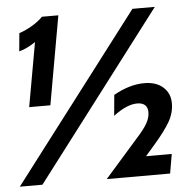

<svg xmlns="http://www.w3.org/2000/svg" viewBox="-74 -751 816 803"><g transform="rotate(-5 334.0 -350.0)"><path d="M511 -700H605L72 0H-23ZM514 -81H622L608 0H342L481 -158Q512 -192 526 -216Q540 -240 540 -264Q540 -283 529 -293.5Q518 -304 496 -304Q453 -304 396 -261L404 -348Q471 -386 533 -386Q583 -386 612 -360Q641 -334 641 -292Q641 -252 620 -215.5Q599 -179 554 -127ZM93 -597Q56 -572 24 -564L31 -640Q57 -648 85.5 -665Q114 -682 131 -700H200L134 -328H45Z"/></g></svg>

Font: Cabin SemiBold
Style: Italic
Weight: 600
Italic angle: -7°
Designer: Pablo Impallari
Foundry: Pablo Impallari. http://www.impallari.com Igino Marini. http://www.ikern.com
Version: Version 2.200